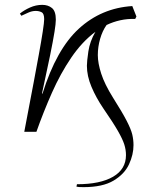

<svg xmlns="http://www.w3.org/2000/svg" viewBox="-20 -543 616 791"><path d="M324 228Q311 228 305.5 227.5Q300 227 295 226L297 216Q393 216 446 185Q499 154 499 96Q499 74 492 52Q485 30 465.5 -4Q446 -38 406 -96Q376 -140 357 -185Q338 -230 338 -272Q338 -290 344 -331Q350 -372 373 -412Q318 -371 273.5 -305.5Q229 -240 194 -161Q159 -82 130 0H80Q87 -38 97.5 -92Q108 -146 119 -205Q130 -264 140 -318.5Q150 -373 156 -412Q162 -451 162 -464Q162 -487 151.5 -492.5Q141 -498 127 -498Q112 -498 96.5 -491Q81 -484 68 -478L62 -487Q79 -501 103.5 -512Q128 -523 154 -523Q178 -523 194 -510Q210 -497 210 -462Q210 -446 204.5 -411.5Q199 -377 186.5 -315.5Q174 -254 153 -158L155 -157Q212 -340 305 -425Q398 -510 525 -518L542 -475L537 -465Q505 -466 475.5 -459.5Q446 -453 419 -440Q402 -416 392.5 -383Q383 -350 383 -316Q383 -283 397 -239.5Q411 -196 446 -140Q484 -80 502 -45Q520 -10 525 11.5Q530 33 530 55Q530 94 511.5 134Q493 174 448 201Q403 228 324 228Z"/></svg>

Font: Literata 72pt ExtraLight
Style: Italic
Weight: 200
Italic angle: -2°
Designer: Latin by Veronika Burian and Jose Scaglione. Greek by Irene Vlachou. Cyrillic by Vera Evstafieva
Foundry: TypeTogether
Version: Version 3.002